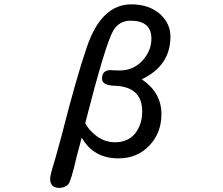

<svg xmlns="http://www.w3.org/2000/svg" viewBox="-20 -742 1040 896"><path d="M213.9 91.8Q213.9 75.2 236.3 3.9L266.6 -105.5Q335.9 -378.9 385.7 -523.4Q453.1 -721.7 592.8 -721.7Q673.8 -721.7 725.6 -677.7Q775.4 -632.8 775.4 -571.3Q775.4 -435.5 641.6 -372.1Q733.4 -309.6 733.4 -210Q733.4 -122.1 677.7 -63.5Q621.1 -2.9 532.2 -2.9Q417 -2.9 361.3 -99.6L337.9 -11.7Q311.5 104.5 297.9 119.1Q280.3 134.8 256.8 134.8Q213.9 134.8 213.9 91.8ZM610.4 -119.1Q643.6 -161.1 643.6 -221.7Q643.6 -337.9 514.6 -341.8Q456.1 -343.8 456.1 -375Q456.1 -415 497.1 -415L505.9 -414.1L538.1 -413.1Q601.6 -413.1 643.6 -458Q686.5 -503.9 686.5 -561.5Q686.5 -645.5 589.8 -645.5Q536.1 -645.5 508.8 -599.6Q472.7 -539.1 377.9 -168Q392.6 -135.7 431.6 -106.4Q470.7 -78.1 516.6 -78.1Q577.1 -78.1 610.4 -119.1Z"/></svg>

Font: FakePearl
Style: Regular
Weight: 400
Version: Version 1.2